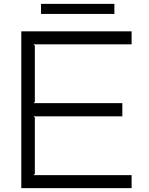

<svg xmlns="http://www.w3.org/2000/svg" viewBox="-20 -972 770 992"><path d="M660 -67V0H90V-810H660V-743H153L160 -736V-445L153 -439H612V-371H153L160 -365V-74L153 -67ZM571 -952V-900H192V-952Z"/></svg>

Font: Sinkin Sans 300 Light
Style: Regular
Weight: 300
Designer: Keith Bates
Foundry: K-Type
Version: Sinkin Sans (version 1.0)  by Keith Bates   •   © 2014   www